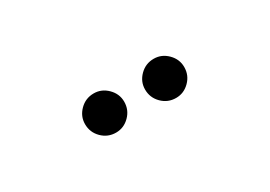

<svg xmlns="http://www.w3.org/2000/svg" viewBox="-13 -1027 627 446"><g transform="rotate(-30 300.0 -804.5)"><path d="M167 -805Q167 -826 182.5 -841.5Q198 -857 220 -857Q241 -857 256.5 -841.5Q272 -826 272 -805Q272 -783 256.5 -767.5Q241 -752 220 -752Q198 -752 182.5 -767.5Q167 -783 167 -805ZM328 -805Q328 -826 343.5 -841.5Q359 -857 381 -857Q402 -857 417.5 -841.5Q433 -826 433 -805Q433 -783 417.5 -767.5Q402 -752 381 -752Q359 -752 343.5 -767.5Q328 -783 328 -805Z"/></g></svg>

Font: Hina Mincho
Style: Regular
Weight: 400
Designer: satsuyako
Foundry: satsuyako
Version: Version 1.100